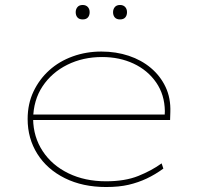

<svg xmlns="http://www.w3.org/2000/svg" viewBox="-20 -741 806 771"><path d="M406 10Q312 10 240.5 -25.5Q169 -61 130 -123Q91 -185 91 -263Q91 -324 114.5 -373.5Q138 -423 178 -459Q218 -495 272 -514.5Q326 -534 387 -534Q446 -534 497 -517Q548 -500 586 -468Q624 -436 645 -391.5Q666 -347 664 -291L663 -259H103V-281H652L641 -270L642 -295Q641 -361 607 -410Q573 -459 516.5 -485.5Q460 -512 390 -512Q313 -512 250.5 -481Q188 -450 151 -394.5Q114 -339 113 -263Q114 -191 151.5 -134Q189 -77 255 -45Q321 -13 406 -13Q482 -13 535.5 -34.5Q589 -56 629 -85L636 -64Q603 -40 569 -24Q535 -8 496.5 1Q458 10 406 10ZM462 -663Q448 -663 441 -671Q434 -679 434 -692Q434 -704 441 -712.5Q448 -721 462 -721Q475 -721 482.5 -713Q490 -705 490 -692Q490 -679 483 -671Q476 -663 462 -663ZM312 -663Q298 -663 291 -671Q284 -679 284 -692Q284 -704 291 -712.5Q298 -721 312 -721Q325 -721 332.5 -713Q340 -705 340 -692Q340 -679 333 -671Q326 -663 312 -663Z"/></svg>

Font: Lexend Mega Thin
Style: Regular
Weight: 250
Version: Version 1.007